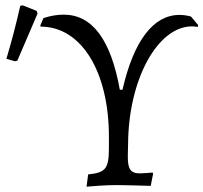

<svg xmlns="http://www.w3.org/2000/svg" viewBox="-20 -695 764 721"><path d="M65 -675 56 -673C41 -606 24 -541 4 -474L36 -465L45 -467L121 -644L118 -654ZM697 -633C682 -637 668 -639 654 -639C556 -639 482 -542 440 -358H430C396 -547 326 -640 219 -640C195 -640 170 -636 143 -627L131 -598L133 -595C285 -595 389 -427 389 -181V-142C389 -62 378 -47 311 -40L305 6C331 4 373 0 419 0C451 0 510 2 546 3L555 -43L553 -47C541 -46 518 -44 505 -44C470 -44 459 -60 460 -112L461 -155V-153C462 -397 572 -596 701 -596C708 -596 716 -595 723 -594L724 -601Z"/></svg>

Font: Alegreya SC
Style: Regular
Weight: 400
Designer: Juan Pablo del Peral
Foundry: Huerta Tipografica
Version: Version 2.007;PS 002.007;hotconv 1.0.88;makeotf.lib2.5.64775